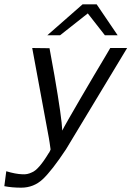

<svg xmlns="http://www.w3.org/2000/svg" viewBox="-28 -694 608 888"><path d="M191 -531 354 -674H419L516 -531H457L378 -632L250 -531ZM121 -472Q135 -472 161.5 -471.5Q188 -471 201 -471L224 -344Q258 -147 260 -90Q265 -101 289 -143Q313 -185 344.5 -239Q376 -293 405.5 -343Q435 -393 458.5 -432Q482 -471 482 -472H560L277 -3Q212 95 170 134.5Q128 174 70 174Q27 174 -8 167L1 98Q44 111 75 112Q98 114 120 103Q151 91 198 13V14Q205 2 206 -3Q206 -4 204.5 -13Q203 -22 201.5 -34.5Q200 -47 198 -56Z"/></svg>

Font: Coval
Style: Light Italic
Weight: 300
Foundry: Context Ltd
Version: Version 001.000